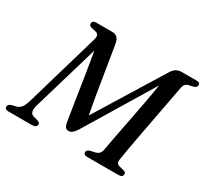

<svg xmlns="http://www.w3.org/2000/svg" viewBox="-148 -906 1187 1112"><g transform="rotate(30 445.5 -350.0)"><path d="M207.5 -21Q205 0 175 0H20Q-7.5 0 -6 -19.5Q-4.5 -36 18.5 -42L43 -47.5Q63 -52.5 75.8 -69Q88.5 -85.5 101 -131L240.5 -609Q252 -646 226 -653L191.5 -661Q174 -667.5 176 -680.5Q177 -700 204 -700H309.5Q329 -700 341.8 -688.8Q354.5 -677.5 359.5 -651Q376 -554.5 394 -439.5Q412 -324.5 433 -212.5L711 -663Q724 -684 740 -692Q756 -700 771 -700H873Q897.5 -700 896.5 -682Q896 -672.5 889.2 -667.5Q882.5 -662.5 873.5 -660L844.5 -653.5Q820 -648 814.5 -618.5Q808.5 -585 798 -529.5Q787.5 -474 775 -408.5Q762.5 -343 750.5 -278.8Q738.5 -214.5 729.2 -162.8Q720 -111 716 -83.5Q710.5 -53 734 -46.5L766 -38.5Q784 -32.5 782.5 -20Q781 0 754 0H545Q520 0 520.5 -19Q521.5 -28 527.8 -32.5Q534 -37 542 -39.5L574.5 -46.5Q588 -50 597 -58.8Q606 -67.5 609.5 -85.5Q616.5 -126.5 627.8 -184.5Q639 -242.5 652 -308.8Q665 -375 677.5 -441.8Q690 -508.5 699 -567L421.5 -109Q408 -90.5 398.2 -83.2Q388.5 -76 375 -76Q352 -76 344.5 -109.5Q333.5 -176 321.8 -252.2Q310 -328.5 298 -406Q286 -483.5 273.5 -555L142 -108.5Q135 -81 140 -66.5Q145 -52 162 -47L191.5 -39.5Q208.5 -32.5 207.5 -21Z"/></g></svg>

Font: Fraunces 9pt S000
Style: Italic
Weight: 400
Italic angle: -16°
Version: Version 1.000; ttfautohint (v1.8.3)